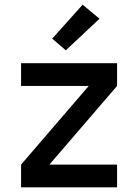

<svg xmlns="http://www.w3.org/2000/svg" viewBox="-20 -800 590 820"><path d="M70 0V-97L359 -433H70V-530H480V-433L191 -97H480V0ZM261 -585 203 -635 333 -780 405 -720Z"/></svg>

Font: Lode
Style: Bold
Weight: 700
Monospace: yes
Designer: Belleve Invis
Foundry: Belleve Invis
Version: Version 29.2.0; ttfautohint (v1.8.3)